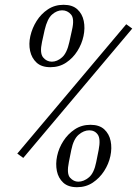

<svg xmlns="http://www.w3.org/2000/svg" viewBox="-20 -770 571 800"><path d="M190 -490Q153 -490 132.5 -509Q112 -528 105.5 -557.5Q99 -587 106.5 -620Q114 -653 132.5 -682.5Q151 -712 179.5 -731Q208 -750 245 -750Q282 -750 302.5 -731Q323 -712 329 -682.5Q335 -653 328 -620Q321 -587 302.5 -557.5Q284 -528 255.5 -509Q227 -490 190 -490ZM196 -513Q218 -513 238.5 -531Q259 -549 269 -595L280 -645Q291 -692 276 -709.5Q261 -727 239 -727Q217 -727 197 -709.5Q177 -692 166 -645L155 -595Q145 -549 159.5 -531Q174 -513 196 -513ZM77 -112 52 -130 506 -669 531 -651ZM301 10Q264 10 243.5 -9Q223 -28 217 -57.5Q211 -87 218 -120Q225 -153 244 -182.5Q263 -212 291.5 -231Q320 -250 357 -250Q394 -250 414.5 -231Q435 -212 441 -182.5Q447 -153 440 -120Q433 -87 414 -57.5Q395 -28 366.5 -9Q338 10 301 10ZM306 -13Q329 -13 350.5 -31Q372 -49 381 -95L391 -145Q400 -191 387.5 -209Q375 -227 352 -227Q329 -227 307.5 -208.5Q286 -190 277 -145L267 -95Q257 -46 272 -29.5Q287 -13 306 -13Z"/></svg>

Font: Xanh Mono
Style: Italic
Weight: 400
Italic angle: -12°
Monospace: yes
Designer: Lam Bao, Duy Dao
Foundry: Yellow Type Foundry
Version: Version 3.101; ttfautohint (v1.8.3)